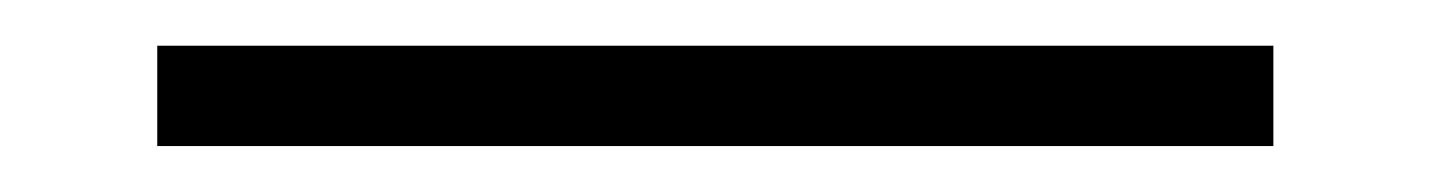

<svg xmlns="http://www.w3.org/2000/svg" viewBox="-20 -20 626 84"><path d="M48.8 43.9H537.1V0H48.8Z"/></svg>

Font: Cascadia Code PL ExtraLight
Style: Regular
Weight: 200
Monospace: yes
Designer: Aaron Bell
Foundry: Saja Typeworks
Version: Version 2404.023